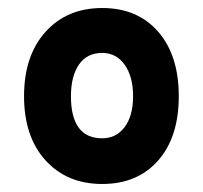

<svg xmlns="http://www.w3.org/2000/svg" viewBox="-20 -732 506 479"><path d="M374.5 -331.5Q323 -273 235 -273Q147 -273 93.5 -332Q40 -391 40 -492Q40 -593 93.5 -652.5Q147 -712 235 -712Q323 -712 374.5 -653Q426 -594 426 -492Q426 -390 374.5 -331.5ZM235 -387Q270 -387 291 -415Q312 -443 312 -492Q312 -541 291 -570.5Q270 -600 235 -600Q197 -600 177 -571Q157 -542 157 -492Q157 -387 235 -387Z"/></svg>

Font: Overpass Heavy
Style: Regular
Weight: 900
Designer: Delve Withrington, Thomas Jockin
Foundry: Delve Fonts
Version: Version 3.000;DELV;Overpass